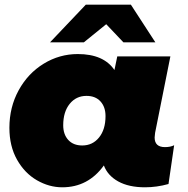

<svg xmlns="http://www.w3.org/2000/svg" viewBox="-20 -787 801 817"><path d="M721 -169 697 -4Q647 10 597 10Q528 10 483 -15Q438 -40 422 -83Q355 10 245 10Q189 10 137 -20Q85 -50 52.5 -107.5Q20 -165 20 -243Q20 -331 59.5 -403Q99 -475 166 -516Q233 -557 311 -557Q421 -557 467 -489L479 -547H705L640 -222Q638 -206 638 -202Q638 -161 682 -161Q705 -161 721 -169ZM429 -293Q429 -332 407.5 -355.5Q386 -379 348 -379Q304 -379 276.5 -345Q249 -311 249 -254Q249 -215 270.5 -191.5Q292 -168 330 -168Q374 -168 401.5 -202Q429 -236 429 -293ZM505 -607 432 -684 337 -607H193L345 -767H537L641 -607Z"/></svg>

Font: Montserrat Alternates Black
Style: Italic
Weight: 900
Italic angle: -11.3°
Designer: Julieta Ulanovsky
Foundry: Julieta Ulanovsky
Version: Version 7.200